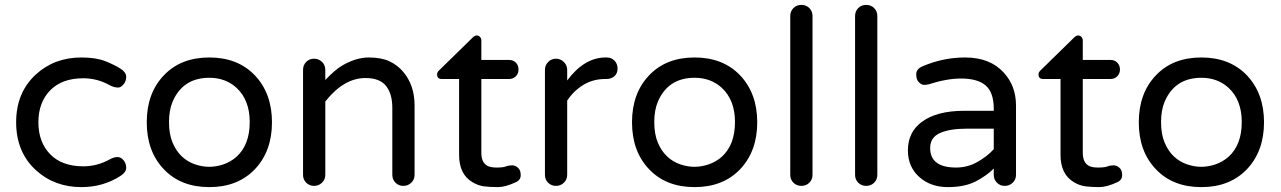

<svg xmlns="http://www.w3.org/2000/svg" viewBox="-20 -755 5236 785"><path d="M321 -75Q377 -75 428 -103Q446 -113 460 -113Q474 -113 485 -100Q496 -87 496 -69Q496 -51 473 -36Q402 10 313 10Q202 10 126 -60Q46 -134 46 -255Q46 -376 126 -450Q202 -520 313 -520Q373 -520 411.5 -504.5Q450 -489 473 -474Q496 -459 496 -441Q496 -423 485 -410Q474 -397 463 -397Q446 -397 428 -407Q377 -435 321 -435Q233 -435 185 -385.5Q137 -336 137 -255Q137 -174 185 -124.5Q233 -75 321 -75Z M836 -520Q952 -520 1022 -447Q1092 -373 1092 -255Q1092 -137 1022 -63Q952 10 836 10Q719 10 650 -63Q580 -136 580 -255Q580 -374 650 -447Q719 -520 836 -520ZM947 -114Q1001 -163 1001 -256Q1001 -346 947 -396Q902 -437 836 -437Q728 -437 686 -340Q671 -305 671 -255.5Q671 -206 686 -171Q701 -136 724.5 -114.5Q748 -93 777.5 -83Q807 -73 835.5 -73Q864 -73 893.5 -83Q923 -93 947 -114Z M1474 -436Q1386 -436 1310 -340V-40Q1310 -21 1296.5 -8Q1283 5 1264 5Q1245 5 1232 -8Q1219 -21 1219 -40V-469Q1219 -489 1232 -502Q1245 -515 1264 -515Q1283 -515 1296.5 -502Q1310 -489 1310 -469V-428Q1350 -470 1379 -487Q1436 -520 1487.5 -520Q1539 -520 1572 -504.5Q1605 -489 1628 -462Q1675 -407 1675 -324V-40Q1675 -21 1661.5 -8Q1648 5 1629 5Q1610 5 1597 -8Q1584 -21 1584 -40V-314Q1584 -371 1558.5 -403.5Q1533 -436 1474 -436Z M2089 -10Q2046 10 2015.5 10Q1985 10 1960 7Q1935 4 1912 -10Q1857 -42 1857 -122V-432H1786Q1767 -432 1767 -451Q1767 -460 1776 -468L1912 -601Q1921 -610 1929 -610Q1937 -610 1942.5 -604Q1948 -598 1948 -590V-510H2061Q2078 -510 2089 -499Q2100 -488 2100 -471Q2100 -454 2089 -443Q2078 -432 2061 -432H1948V-130Q1948 -92 1971 -78Q1984 -70 2010.5 -70Q2037 -70 2048.5 -74.5Q2060 -79 2073.5 -79Q2087 -79 2098 -69Q2109 -59 2109 -39Q2109 -19 2089 -10Z M2299 -426Q2369 -520 2456 -520H2461Q2480 -520 2492.5 -507Q2505 -494 2505 -474.5Q2505 -455 2492 -443.5Q2479 -432 2459 -432H2454Q2404 -432 2364.5 -407.5Q2325 -383 2299 -344V-40Q2299 -21 2285.5 -8Q2272 5 2253 5Q2234 5 2221 -8Q2208 -21 2208 -40V-469Q2208 -488 2221 -501.5Q2234 -515 2253 -515Q2272 -515 2285.5 -501.5Q2299 -488 2299 -469Z M2820 -520Q2936 -520 3006 -447Q3076 -373 3076 -255Q3076 -137 3006 -63Q2936 10 2820 10Q2703 10 2634 -63Q2564 -136 2564 -255Q2564 -374 2634 -447Q2703 -520 2820 -520ZM2931 -114Q2985 -163 2985 -256Q2985 -346 2931 -396Q2886 -437 2820 -437Q2712 -437 2670 -340Q2655 -305 2655 -255.5Q2655 -206 2670 -171Q2685 -136 2708.5 -114.5Q2732 -93 2761.5 -83Q2791 -73 2819.5 -73Q2848 -73 2877.5 -83Q2907 -93 2931 -114Z M3302 -689V-40Q3302 -21 3289 -8Q3276 5 3256.5 5Q3237 5 3224 -8Q3211 -21 3211 -40V-689Q3211 -709 3224 -722Q3237 -735 3256.5 -735Q3276 -735 3289 -722Q3302 -709 3302 -689Z M3567 -689V-40Q3567 -21 3554 -8Q3541 5 3521.5 5Q3502 5 3489 -8Q3476 -21 3476 -40V-689Q3476 -709 3489 -722Q3502 -735 3521.5 -735Q3541 -735 3554 -722Q3567 -709 3567 -689Z M3752 -484Q3836 -520 3926 -520Q4028 -520 4084 -458Q4134 -404 4134 -323V-40Q4134 -21 4120.5 -8Q4107 5 4088 5Q4069 5 4056 -8Q4043 -21 4043 -40V-66Q4016 -38 3970.5 -14Q3925 10 3855 10Q3786 10 3740 -30Q3692 -72 3692 -140Q3692 -214 3748 -256Q3809 -302 3922 -302H4043V-310Q4043 -377 4010 -405.5Q3977 -434 3909 -434Q3851 -434 3776 -410Q3768 -408 3758 -408Q3748 -408 3737 -418.5Q3726 -429 3726 -451Q3726 -473 3752 -484ZM3783 -150Q3783 -70 3889 -70Q3936 -70 3976.5 -93Q4017 -116 4043 -145V-229H3934Q3863 -229 3823 -211Q3783 -193 3783 -150Z M4548 -10Q4505 10 4474.5 10Q4444 10 4419 7Q4394 4 4371 -10Q4316 -42 4316 -122V-432H4245Q4226 -432 4226 -451Q4226 -460 4235 -468L4371 -601Q4380 -610 4388 -610Q4396 -610 4401.5 -604Q4407 -598 4407 -590V-510H4520Q4537 -510 4548 -499Q4559 -488 4559 -471Q4559 -454 4548 -443Q4537 -432 4520 -432H4407V-130Q4407 -92 4430 -78Q4443 -70 4469.5 -70Q4496 -70 4507.5 -74.5Q4519 -79 4532.5 -79Q4546 -79 4557 -69Q4568 -59 4568 -39Q4568 -19 4548 -10Z M4892 -520Q5008 -520 5078 -447Q5148 -373 5148 -255Q5148 -137 5078 -63Q5008 10 4892 10Q4775 10 4706 -63Q4636 -136 4636 -255Q4636 -374 4706 -447Q4775 -520 4892 -520ZM5003 -114Q5057 -163 5057 -256Q5057 -346 5003 -396Q4958 -437 4892 -437Q4784 -437 4742 -340Q4727 -305 4727 -255.5Q4727 -206 4742 -171Q4757 -136 4780.5 -114.5Q4804 -93 4833.5 -83Q4863 -73 4891.5 -73Q4920 -73 4949.5 -83Q4979 -93 5003 -114Z"/></svg>

Font: Varela Round
Style: Regular
Weight: 400
Designer: Joe Prince
Foundry: Joe Prince
Version: Version 1.000